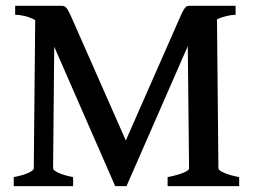

<svg xmlns="http://www.w3.org/2000/svg" viewBox="-20 -635 873 655"><path d="M725.1 -60.5Q725.1 -54.2 743.9 -45.7Q762.7 -37.1 795.9 -30.8V0H551.8V-30.8Q584.5 -37.1 604.7 -45.4Q625 -53.7 625 -60.5L620.6 -477.5L411.6 0H373L165 -475.6L161.1 -60.5Q161.1 -54.2 179 -45.7Q196.8 -37.1 229.5 -30.8V0H26.9V-30.8Q59.1 -37.1 77.1 -45.4Q95.2 -53.7 95.2 -60.5L100.1 -566.4Q83.5 -575.7 65.4 -580.1Q47.4 -584.5 31.7 -584.5V-615.2H190.9Q197.8 -615.2 202.1 -612.3Q206.5 -609.4 211.4 -601.1Q216.3 -592.8 224.6 -574.2L409.2 -155.8L593.3 -574.2Q601.6 -593.3 606.7 -601.8Q611.8 -610.4 616 -612.8Q620.1 -615.2 627 -615.2H783.7V-584.5Q770.5 -584.5 753.9 -580.6Q737.3 -576.7 720.2 -569.3Z"/></svg>

Font: David Libre Medium
Style: Regular
Weight: 500
Version: Version 1.000